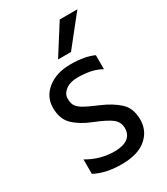

<svg xmlns="http://www.w3.org/2000/svg" viewBox="-180 -798 772 886"><g transform="rotate(-30 206.0 -355.0)"><path d="M257 -560H188L287 -716H381ZM59 -25V-102Q126 -62 203 -62Q249 -62 273 -80Q297 -98 297 -131.5Q297 -165 270.5 -185Q244 -205 184.5 -228.5Q125 -252 90.5 -285Q56 -318 56 -377.5Q56 -437 103.5 -474.5Q151 -512 226 -512Q301 -512 349 -490V-415Q303 -443 223 -443Q183 -443 159.5 -424.5Q136 -406 136 -382.5Q136 -359 143 -345.5Q150 -332 170 -319Q194 -304 250 -280.5Q306 -257 342 -224Q378 -191 378 -130.5Q378 -70 332.5 -32Q287 6 201.5 6Q116 6 59 -25Z"/></g></svg>

Font: Hind Jalandhar
Style: Regular
Weight: 400
Designer: Namrata Goyal
Foundry: Indian Type Foundry
Version: Version 0.702;PS 1.0;hotconv 1.0.81;makeotf.lib2.5.63406